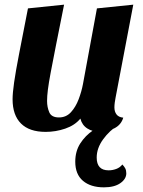

<svg xmlns="http://www.w3.org/2000/svg" viewBox="-20 -546 613 824"><path d="M176 20Q106 20 70 -16Q34 -52 34 -120Q34 -146 40.5 -192Q47 -238 62 -315Q77 -392 100 -510L255 -526Q234 -421 220 -350.5Q206 -280 197.5 -234.5Q189 -189 185.5 -161Q182 -133 182 -113Q182 -86 191.5 -64Q201 -42 233 -42Q264 -42 284.5 -64.5Q305 -87 317.5 -120Q330 -153 336 -185L396 -510L552 -526L476 -127Q474 -118 472.5 -106Q471 -94 471 -85Q471 -67 480 -55Q489 -43 509 -41Q500 -10 470 5Q440 20 409 20Q378 20 355 5.5Q332 -9 325 -37Q301 -8 260 6Q219 20 176 20ZM426 258Q369 258 336 230Q303 202 303 148Q303 103 324.5 69.5Q346 36 380 13Q414 -10 451 -22L490 -17V-11Q450 14 422.5 52Q395 90 395 130Q395 185 446 185Q463 185 479 179Q495 173 505 160Q513 168 517.5 176.5Q522 185 522 198Q522 222 496.5 240Q471 258 426 258Z"/></svg>

Font: Sansita Swashed SemiBold
Style: Regular
Weight: 600
Designer: Pablo Cosgaya
Foundry: Omnibus-Type
Version: Version 1.003; ttfautohint (v1.8.3)